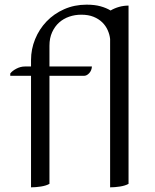

<svg xmlns="http://www.w3.org/2000/svg" viewBox="-20 -796 666 823"><path d="M452 -629Q450 -648 441.5 -667Q433 -686 418 -700.5Q403 -715 381 -724Q359 -733 328 -733Q301 -733 276.5 -724.5Q252 -716 233.5 -699.5Q215 -683 203.5 -658Q192 -633 192 -600V-511H374Q373 -494 362.5 -482.5Q352 -471 340 -471H192V-8Q178 0 155.5 3.5Q133 7 113 7V-471H24V-481Q32 -492 50 -501.5Q68 -511 87 -511H113V-539Q113 -585 130.5 -628Q148 -671 179.5 -704Q211 -737 255 -756.5Q299 -776 351 -776Q386 -776 411 -769Q436 -762 454 -751Q471 -761 490.5 -766.5Q510 -772 531 -772V-8Q517 0 494.5 3.5Q472 7 452 7Z"/></svg>

Font: Gotu
Style: Regular
Weight: 400
Designer: Sarang Kulkarni & Kailash Malviya
Foundry: Ek Type
Version: Version 2.320;hotconv 1.0.109;makeotfexe 2.5.65596; ttfautoh